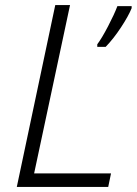

<svg xmlns="http://www.w3.org/2000/svg" viewBox="-20 -734 537 754"><path d="M46 0 197 -714H255L114 -53H416L405 0ZM362 -550H395Q426 -582 455.5 -627Q485 -672 497 -702V-710H441Q429 -678 404.5 -631Q380 -584 362 -560Z"/></svg>

Font: Noto Sans UI Light
Style: Italic
Weight: 300
Italic angle: -12°
Designer: Monotype Design Team
Foundry: Monotype Imaging Inc.
Version: Version 1.901